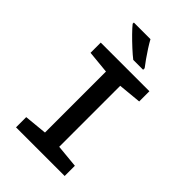

<svg xmlns="http://www.w3.org/2000/svg" viewBox="-272 -1041 1144 1144"><g transform="rotate(45 300.0 -469.0)"><path d="M95 0V-86L239 -100V-614L95 -628V-714H505V-628L359 -614V-100L505 -86V0ZM305 -778Q283 -795 252 -823.5Q221 -852 192.5 -881Q164 -910 150 -928V-938H290Q302 -916 319.5 -888.5Q337 -861 355.5 -835Q374 -809 388 -791V-778Z"/></g></svg>

Font: Noto Sans Mono SemiBold
Style: Regular
Weight: 600
Designer: Monotype Design Team
Foundry: Monotype Imaging Inc.
Version: Version 2.014; ttfautohint (v1.8.4.7-5d5b)